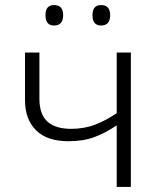

<svg xmlns="http://www.w3.org/2000/svg" viewBox="-20 -740 626 760"><path d="M136 -532V-350Q136 -287 168 -258.5Q200 -230 261 -230Q314 -230 357.5 -247Q401 -264 442 -292V-532H498V0H442V-244Q398 -214 354 -197.5Q310 -181 251 -181Q166 -181 122.5 -224.5Q79 -268 79 -344V-532ZM160 -680Q160 -720 194 -720Q230 -720 230 -680Q230 -639 194 -639Q160 -639 160 -680ZM346 -680Q346 -720 380 -720Q416 -720 416 -680Q416 -639 380 -639Q346 -639 346 -680Z"/></svg>

Font: BC Sans Light
Style: Regular
Weight: 300
Designer: Monotype Design Team
Foundry: Monotype Imaging Inc.
Version: Version 2.000;GOOG;noto-source:20170915:90ef993387c0